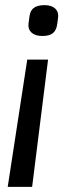

<svg xmlns="http://www.w3.org/2000/svg" viewBox="-20 -542 251 747"><path d="M86 -310 10 185H105L167 -310ZM91 -451C87 -422 107 -402 144 -402C182 -402 199 -416 203 -451L206 -474C210 -501 191 -522 154 -522C115 -522 99 -507 95 -480Z"/></svg>

Font: Ropa Sans
Style: Italic
Weight: 400
Designer: Botio Nikoltchev
Foundry: Botjo Nikoltchev
Version: Version 1.002